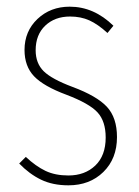

<svg xmlns="http://www.w3.org/2000/svg" viewBox="-20 -551 420 581"><path d="M190.9 -530.8Q264.2 -530.8 323.2 -473.1L305.2 -451.2Q276.4 -477.5 250.5 -489.3Q224.6 -501 191.9 -501Q146 -501 116.9 -473.4Q87.9 -445.8 87.9 -398.9Q87.9 -359.4 112.3 -335.4Q136.7 -311.5 199.2 -288.1Q272.9 -260.7 303.5 -227.8Q334 -194.8 334 -136.2Q334 -70.8 292.7 -30.5Q251.5 9.8 187 9.8Q139.6 9.8 104.2 -7.3Q68.8 -24.4 38.1 -56.2L58.1 -76.2Q88.4 -47.9 117.7 -33.9Q147 -20 187 -20Q236.8 -20 268.3 -50Q299.8 -80.1 299.8 -134.8Q299.8 -184.1 275.1 -210.9Q250.5 -237.8 181.2 -264.2Q111.8 -290 83 -320.3Q54.2 -350.6 54.2 -399.9Q54.2 -456.5 93.5 -493.7Q132.8 -530.8 190.9 -530.8Z"/></svg>

Font: Fira Sans Compressed UltraLight
Style: Regular
Weight: 200
Width: 1
Designer: Carrois Corporate & Edenspiekermann AG
Foundry: Carrois Corporate GbR & Edenspiekermann AG
Version: Version 4.203;PS 004.203;hotconv 1.0.88;makeotf.lib2.5.64775